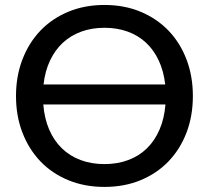

<svg xmlns="http://www.w3.org/2000/svg" viewBox="-20 -746 842 774"><path d="M154.5 -325Q159 -268.5 178.2 -223.8Q197.5 -179 229.5 -148Q261.5 -117 305 -100.8Q348.5 -84.5 401 -84.5Q453.5 -84.5 497 -100.8Q540.5 -117 572.2 -148Q604 -179 623.2 -223.8Q642.5 -268.5 647 -325ZM646 -405.5Q640 -459 620.2 -501.5Q600.5 -544 569 -573.5Q537.5 -603 495 -618.5Q452.5 -634 401 -634Q350 -634 307.5 -618.5Q265 -603 233.2 -573.5Q201.5 -544 181.5 -501.5Q161.5 -459 155.5 -405.5ZM401 -726Q481 -726 546.5 -698.8Q612 -671.5 659 -622.8Q706 -574 731.8 -506.5Q757.5 -439 757.5 -359Q757.5 -278.5 731.8 -211.2Q706 -144 659 -95.2Q612 -46.5 546.5 -19.5Q481 7.5 401 7.5Q321.5 7.5 255.8 -19.5Q190 -46.5 143.2 -95.2Q96.5 -144 70.5 -211.2Q44.5 -278.5 44.5 -359Q44.5 -439 70.5 -506.5Q96.5 -574 143.2 -622.8Q190 -671.5 255.8 -698.8Q321.5 -726 401 -726Z"/></svg>

Font: Lato 2
Style: Regular
Weight: 500
Designer: Lukasz Dziedzic with Adam Twardoch and Botio Nikoltchev
Foundry: tyPoland Lukasz Dziedzic
Version: Version 2.015; 2015-08-06; http://www.latofonts.com/